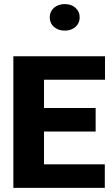

<svg xmlns="http://www.w3.org/2000/svg" viewBox="-20 -913 543 933"><path d="M444.8 -388.2V-273.9H193.8V-114.3H489.3V0H44.9V-639.6H490.2V-525.4H193.8V-388.2ZM367.2 -828.6Q367.2 -800.3 346.7 -782.2Q326.2 -764.2 294.7 -764.2Q263.2 -764.2 242.4 -782.2Q221.7 -800.3 221.7 -828.6Q221.7 -856.9 242.2 -875Q262.7 -893.1 294.7 -893.1Q326.7 -893.1 346.9 -875Q367.2 -856.9 367.2 -828.6Z"/></svg>

Font: Yantramanav Black
Style: Regular
Weight: 900
Version: Version 1.001;PS 1.0;hotconv 1.0.72;makeotf.lib2.5.5900; ttf